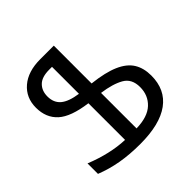

<svg xmlns="http://www.w3.org/2000/svg" viewBox="-182 -883 1063 1063"><g transform="rotate(-45 349.5 -352.0)"><path d="M335 10Q252 10 183.5 -2Q115 -14 52 -39V-121Q114 -96 174.5 -82Q235 -68 291 -66V-353Q170 -369 119 -415.5Q68 -462 68 -541Q68 -619 123.5 -666.5Q179 -714 275 -714H381V-418Q479 -407 537 -381.5Q595 -356 620.5 -315Q646 -274 646 -215Q646 -105 567 -47.5Q488 10 335 10ZM291 -427V-638H269Q211 -638 184 -611Q157 -584 157 -540Q157 -491 189 -464Q221 -437 291 -427ZM381 -66Q470 -68 513.5 -109Q557 -150 557 -214Q557 -279 509.5 -306Q462 -333 381 -344Z"/></g></svg>

Font: Noto Sans Living
Style: Regular
Weight: 400
Designer: Monotype Design Team
Foundry: Monotype Imaging Inc.
Version: Version 2.013; ttfautohint (v1.8.4.7-5d5b)